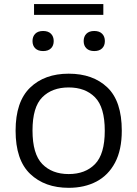

<svg xmlns="http://www.w3.org/2000/svg" viewBox="-20 -912 674 942"><path d="M317 9.5Q199.5 9.5 128 -58.8Q56.5 -127 56.5 -271Q56.5 -413 127.5 -481.8Q198.5 -550.5 317 -550.5Q436 -550.5 506.8 -483Q577.5 -415.5 577.5 -271Q577.5 -176.5 544.5 -114.2Q511.5 -52 453 -21.2Q394.5 9.5 317 9.5ZM317 -58Q398.5 -58 446.2 -107Q494 -156 494 -270.5Q494 -386 446.2 -434.5Q398.5 -483 317 -483Q235.5 -483 187.5 -434.8Q139.5 -386.5 139.5 -272Q139.5 -156.5 187.5 -107.2Q235.5 -58 317 -58ZM442.5 -661.5Q417.5 -661.5 404 -674.8Q390.5 -688 390.5 -710.5Q390.5 -733 404 -746.5Q417.5 -760 442.5 -760Q467.5 -760 481 -746.5Q494.5 -733 494.5 -710.5Q494.5 -688 481 -674.8Q467.5 -661.5 442.5 -661.5ZM191.5 -661.5Q166.5 -661.5 153 -674.8Q139.5 -688 139.5 -710.5Q139.5 -733 153 -746.5Q166.5 -760 191.5 -760Q216.5 -760 230 -746.5Q243.5 -733 243.5 -710.5Q243.5 -688 230 -674.8Q216.5 -661.5 191.5 -661.5ZM147 -839V-892H487V-839Z"/></svg>

Font: Encode Sans Expanded
Style: Regular
Weight: 400
Width: 7
Designer: Multiple Designers
Foundry: Impallari Type
Version: Version 3.000; ttfautohint (v1.8.3) -l 8 -r 50 -G 200 -x 14 